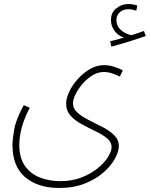

<svg xmlns="http://www.w3.org/2000/svg" viewBox="-20 -705 745 955"><path d="M42 15Q42 -10 50.5 -60Q59 -110 98 -182L128 -169Q76 -70 76 16Q76 80 103.5 119.5Q131 159 177.5 177.5Q224 196 280 196Q339 196 386 177.5Q433 159 466.5 131.5Q500 104 517.5 75.5Q535 47 535 27Q535 1 512 -17.5Q489 -36 455.5 -52Q422 -68 388.5 -86Q355 -104 332 -128.5Q309 -153 309 -189Q309 -216 324.5 -249Q340 -282 367 -312Q394 -342 427.5 -361.5Q461 -381 497 -381Q524 -381 550.5 -372Q577 -363 591 -355L576 -324Q562 -332 539 -339.5Q516 -347 497 -347Q467 -347 439.5 -330Q412 -313 390.5 -288Q369 -263 356 -236.5Q343 -210 343 -192Q343 -164 366 -144Q389 -124 423 -107Q457 -90 491 -72.5Q525 -55 548 -32.5Q571 -10 571 22Q571 49 551.5 84.5Q532 120 494.5 153Q457 186 401.5 208Q346 230 274 230Q170 230 106 177Q42 124 42 15ZM534 -473 528 -500Q551 -505 565 -509Q579 -513 596 -518Q565 -529 548.5 -553Q532 -577 532 -605Q532 -644 559.5 -664.5Q587 -685 616 -685Q643 -685 663 -677L658 -652Q648 -655 638 -657Q628 -659 618 -659Q591 -659 575 -643.5Q559 -628 559 -605Q559 -576 580.5 -556.5Q602 -537 633 -530Q667 -540 696 -551L705 -526Q669 -513 622 -498.5Q575 -484 534 -473Z"/></svg>

Font: Noto Sans Arabic UI XCn XLt
Style: Regular
Weight: 200
Width: 2
Designer: Monotype Design Team, Nadine Chahine and Nizar Qandah
Foundry: Monotype Imaging Inc.
Version: Version 2.010; ttfautohint (v1.8.4.7-5d5b)